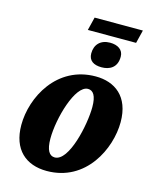

<svg xmlns="http://www.w3.org/2000/svg" viewBox="-126 -932 823 1026"><g transform="rotate(15 285.5 -419.0)"><path d="M250 -775H517L535 -848H268ZM372 -601C414 -601 457 -620 457 -682C457 -721 425 -740 383 -740C331 -740 300 -708 300 -659C300 -619 328 -601 372 -601ZM232 10C449 10 547 -197 547 -344C547 -487 461 -546 356 -546C141 -546 38 -346 38 -193C38 -57 117 10 232 10ZM255 -71C225 -71 207 -99 207 -163C207 -274 262 -471 333 -471C362 -471 380 -445 380 -383C380 -285 334 -71 255 -71Z"/></g></svg>

Font: Noto Serif Condensed Black
Style: Italic
Weight: 900
Width: 3
Italic angle: -12°
Designer: Monotype Design Team
Foundry: Monotype Imaging Inc.
Version: Version 2.013